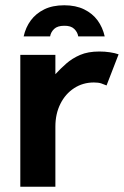

<svg xmlns="http://www.w3.org/2000/svg" viewBox="-20 -704 470 728"><path d="M384 -380Q374.7 -384 364 -387.7Q353.3 -391.3 336 -391.3Q294.3 -391.3 261.2 -369.8Q228 -348.3 209 -310.3Q190 -272.3 190 -224V4H57V-496H190V-422.7Q209 -443.3 231.3 -463Q253.7 -482.7 283.7 -495.7Q313.7 -508.7 356.7 -508.7Q377.7 -508.7 396.7 -505.8Q415.7 -503 429.7 -498ZM223.7 -684Q267.3 -684 299 -668.5Q330.7 -653 350 -626.7Q369.3 -600.3 377 -566H276.7Q274 -582.3 261.3 -594.5Q248.7 -606.7 223.7 -606.3Q198 -606.3 185.3 -594.3Q172.7 -582.3 170 -566H69.7Q77.3 -600.3 96.8 -626.7Q116.3 -653 147.8 -668.5Q179.3 -684 223.7 -684Z"/></svg>

Font: Nata Sans
Style: Regular
Weight: 400
Designer: Daniel Uzquiano Cruz
Version: Version 1.001